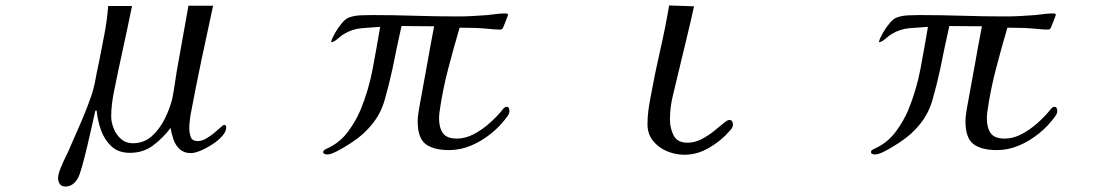

<svg xmlns="http://www.w3.org/2000/svg" viewBox="-20 -562 4040 701"><path d="M806 -97Q806 -82 791.5 -65.5Q777 -49 755.5 -35Q734 -21 712.5 -12Q691 -3 677 -3Q652 -3 636.5 -17Q621 -31 613.5 -52.5Q606 -74 603 -95Q575 -58 539 -31Q503 -4 454 -4Q412 -4 386.5 -28Q361 -52 348.5 -87.5Q336 -123 333 -158H328Q324 -140 316 -104Q308 -68 298.5 -28Q289 12 280 44.5Q271 77 264 89Q257 102 245.5 110.5Q234 119 219 119Q205 119 198.5 110Q192 101 192 88Q192 75 201 52.5Q210 30 221 8Q232 -14 237 -27Q257 -72 277 -118.5Q297 -165 313 -211Q323 -241 328.5 -271.5Q334 -302 341 -333Q351 -384 361 -436Q371 -488 375 -540H462Q446 -461 428.5 -381.5Q411 -302 395 -222Q391 -201 388.5 -180Q386 -159 386 -137Q386 -115 395.5 -92Q405 -69 422.5 -54Q440 -39 465 -39Q506 -39 535 -65.5Q564 -92 582.5 -130Q601 -168 609 -202Q614 -227 617.5 -251.5Q621 -276 625 -300L668 -541H758Q736 -441 715 -340.5Q694 -240 675 -139Q674 -128 672.5 -117Q671 -106 671 -95Q671 -79 676 -63Q681 -47 702 -47Q717 -47 732.5 -56Q748 -65 762 -76.5Q776 -88 785.5 -97Q795 -106 798 -106Q806 -106 806 -97Z M1840 -157Q1840 -150 1837 -144.5Q1834 -139 1830 -134Q1807 -102 1773 -74.5Q1739 -47 1700 -30.5Q1661 -14 1620 -14Q1563 -14 1534 -36Q1505 -58 1505 -119Q1505 -133 1507 -145.5Q1509 -158 1511 -171Q1525 -245 1538 -319Q1551 -393 1565 -466Q1535 -466 1505.5 -466.5Q1476 -467 1446 -467Q1437 -428 1429 -389Q1421 -350 1413 -311Q1401 -255 1384.5 -197Q1368 -139 1327 -95Q1308 -74 1285.5 -57Q1263 -40 1239 -26Q1228 -19 1207.5 -8.5Q1187 2 1174 2Q1170 2 1165 0Q1160 -2 1160 -7Q1160 -13 1169.5 -17.5Q1179 -22 1183 -24Q1224 -45 1251.5 -82.5Q1279 -120 1296 -160Q1326 -233 1340.5 -310Q1355 -387 1368 -464Q1334 -462 1300 -459Q1266 -456 1236 -438Q1227 -433 1213.5 -421Q1200 -409 1190 -408L1189 -409Q1192 -422 1203.5 -442Q1215 -462 1229.5 -479Q1244 -496 1257 -499Q1274 -505 1295.5 -506Q1317 -507 1336 -507Q1415 -507 1494 -504.5Q1573 -502 1652 -502Q1679 -502 1706 -503.5Q1733 -505 1760 -507Q1777 -509 1793.5 -511Q1810 -513 1826 -513Q1828 -513 1831.5 -512Q1835 -511 1835 -508Q1835 -507 1830.5 -495.5Q1826 -484 1821.5 -472.5Q1817 -461 1815 -458Q1812 -454 1807 -454Q1798 -454 1789 -454.5Q1780 -455 1771 -456Q1743 -459 1715 -460Q1687 -461 1658 -461Q1636 -386 1616 -309.5Q1596 -233 1585 -155Q1584 -149 1583.5 -142.5Q1583 -136 1583 -130Q1583 -96 1597 -76Q1611 -56 1648 -56Q1679 -56 1709.5 -72Q1740 -88 1766.5 -111.5Q1793 -135 1811 -157Q1812 -159 1815 -162Q1818 -166 1822 -169Q1826 -172 1830 -172Q1836 -172 1838 -167Q1840 -162 1840 -157Z M2656 -108Q2656 -100 2652 -94Q2648 -88 2643 -83Q2614 -49 2570 -23Q2526 3 2479 3Q2446 3 2415 -10Q2384 -23 2364 -48Q2344 -73 2344 -109Q2344 -135 2347.5 -160.5Q2351 -186 2356 -211Q2371 -294 2390 -376.5Q2409 -459 2423 -542L2514 -539Q2501 -480 2486.5 -420.5Q2472 -361 2458 -302Q2448 -259 2437 -214.5Q2426 -170 2426 -125Q2426 -94 2439.5 -67.5Q2453 -41 2490 -41Q2516 -41 2540.5 -53.5Q2565 -66 2585.5 -82.5Q2606 -99 2621 -111.5Q2636 -124 2642 -124Q2650 -124 2653 -119Q2656 -114 2656 -108Z M3840 -157Q3840 -150 3837 -144.5Q3834 -139 3830 -134Q3807 -102 3773 -74.5Q3739 -47 3700 -30.5Q3661 -14 3620 -14Q3563 -14 3534 -36Q3505 -58 3505 -119Q3505 -133 3507 -145.5Q3509 -158 3511 -171Q3525 -245 3538 -319Q3551 -393 3565 -466Q3535 -466 3505.5 -466.5Q3476 -467 3446 -467Q3437 -428 3429 -389Q3421 -350 3413 -311Q3401 -255 3384.5 -197Q3368 -139 3327 -95Q3308 -74 3285.5 -57Q3263 -40 3239 -26Q3228 -19 3207.5 -8.5Q3187 2 3174 2Q3170 2 3165 0Q3160 -2 3160 -7Q3160 -13 3169.5 -17.5Q3179 -22 3183 -24Q3224 -45 3251.5 -82.5Q3279 -120 3296 -160Q3326 -233 3340.5 -310Q3355 -387 3368 -464Q3334 -462 3300 -459Q3266 -456 3236 -438Q3227 -433 3213.5 -421Q3200 -409 3190 -408L3189 -409Q3192 -422 3203.5 -442Q3215 -462 3229.5 -479Q3244 -496 3257 -499Q3274 -505 3295.5 -506Q3317 -507 3336 -507Q3415 -507 3494 -504.5Q3573 -502 3652 -502Q3679 -502 3706 -503.5Q3733 -505 3760 -507Q3777 -509 3793.5 -511Q3810 -513 3826 -513Q3828 -513 3831.5 -512Q3835 -511 3835 -508Q3835 -507 3830.5 -495.5Q3826 -484 3821.5 -472.5Q3817 -461 3815 -458Q3812 -454 3807 -454Q3798 -454 3789 -454.5Q3780 -455 3771 -456Q3743 -459 3715 -460Q3687 -461 3658 -461Q3636 -386 3616 -309.5Q3596 -233 3585 -155Q3584 -149 3583.5 -142.5Q3583 -136 3583 -130Q3583 -96 3597 -76Q3611 -56 3648 -56Q3679 -56 3709.5 -72Q3740 -88 3766.5 -111.5Q3793 -135 3811 -157Q3812 -159 3815 -162Q3818 -166 3822 -169Q3826 -172 3830 -172Q3836 -172 3838 -167Q3840 -162 3840 -157Z"/></svg>

Font: Kaisei Decol
Style: Regular
Weight: 400
Designer: Font-Kai, 金井和夫
Foundry: KAZUO KANAI
Version: Version 5.003